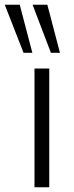

<svg xmlns="http://www.w3.org/2000/svg" viewBox="-61 -787 310 807"><path d="M84 0V-499H146V0ZM153 -565 76 -767H138L191 -565ZM38 -565 -41 -767H22L75 -565Z"/></svg>

Font: Nunitoga
Style: Light
Weight: 300
Designer: Vernon Adams
Foundry: Vernon Adams
Version: Version 1.0